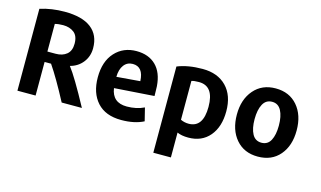

<svg xmlns="http://www.w3.org/2000/svg" viewBox="-102 -1025 2592 1551"><g transform="rotate(15 1194.0 -249.5)"><path d="M606 8H437Q342 -172 273 -273H219V8H67V-677Q163 -707 272 -707Q419 -707 494 -649Q569 -591 569 -481Q569 -413 529.5 -362.5Q490 -312 425 -295V-294Q483 -220 606 8ZM415 -478Q415 -543 378.5 -571Q342 -599 288 -599Q247 -599 219 -591V-360H288Q345 -360 380 -389Q415 -418 415 -478Z M1148 -237 815 -214Q832 -97 952 -97Q1033 -97 1097 -128L1124 -19Q1048 20 937 20Q805 20 735.5 -57Q666 -134 666 -265Q666 -398 735.5 -474Q805 -550 915 -550Q1017 -550 1077.5 -490.5Q1138 -431 1146 -318Q1146 -309 1147 -283Q1148 -257 1148 -237ZM1006 -323Q1001 -442 912 -442Q866 -442 838.5 -406Q811 -370 810 -307Z M1740 -267Q1740 -137 1675 -60Q1610 17 1497 17Q1440 17 1404 0V208H1257V-513Q1345 -549 1468 -549Q1594 -549 1667 -474.5Q1740 -400 1740 -267ZM1592 -265Q1592 -439 1466 -439Q1424 -439 1404 -432V-107Q1436 -92 1471 -92Q1592 -92 1592 -265Z M2079 20Q1964 20 1896.5 -58.5Q1829 -137 1829 -265Q1829 -392 1897 -471Q1965 -550 2079 -550Q2194 -550 2261.5 -471.5Q2329 -393 2329 -265Q2329 -137 2262 -58.5Q2195 20 2079 20ZM2079 -438Q2027 -438 2002 -391Q1977 -344 1977 -266Q1977 -188 2002 -142Q2027 -96 2079 -96Q2131 -96 2155.5 -142Q2180 -188 2180 -266Q2180 -344 2155 -391Q2130 -438 2079 -438Z"/></g></svg>

Font: Repo
Style: Bold
Weight: 700
Designer: Stefan Peev
Foundry: Context Ltd
Version: Version 001.000